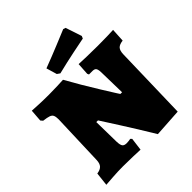

<svg xmlns="http://www.w3.org/2000/svg" viewBox="-234 -1035 1206 1206"><g transform="rotate(-45 369.5 -431.5)"><path d="M270 -315H255L258 -137Q259 -108 267 -97Q275 -86 297 -86Q307 -86 317 -87.5Q327 -89 331 -90L340 -81L329 4Q311 3 264 1.5Q217 0 175 0Q132 0 83.5 3.5Q35 7 21 8L31 -82Q60 -86 73.5 -100.5Q87 -115 88 -145L100 -494Q100 -518 94.5 -530Q89 -542 73.5 -547.5Q58 -553 25 -557L13 -571L19 -652Q32 -651 76.5 -649Q121 -647 167 -647Q201 -647 242 -648.5Q283 -650 295 -651Q351 -550 419 -440.5Q487 -331 487 -333H502L498 -516Q497 -541 490 -550Q483 -559 465 -559H434L429 -570L434 -651Q452 -650 501 -648.5Q550 -647 600 -647Q645 -647 685 -648Q725 -649 739 -650L734 -560Q702 -556 689.5 -542Q677 -528 676 -497L663 0L475 12Q405 -104 345.5 -197Q286 -290 270 -315ZM293 -704 272 -775Q349 -804 424 -835Q499 -866 521 -875L537 -870L573 -762L566 -746Q544 -742 466.5 -726Q389 -710 312 -691Z"/></g></svg>

Font: Alegreya SC Black
Style: Regular
Weight: 900
Designer: Juan Pablo del Peral
Foundry: Huerta Tipografica
Version: Version 2.007; ttfautohint (v1.6)